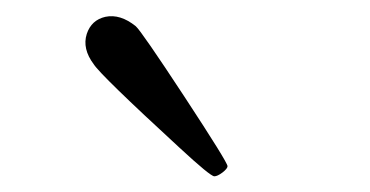

<svg xmlns="http://www.w3.org/2000/svg" viewBox="-20 -819 465 241"><path d="M249 -597.7Q252.9 -597.7 259.3 -602.5Q265.6 -607.4 265.6 -610.4Q265.6 -615.2 211.4 -697.8Q157.2 -780.3 150.4 -786.1Q130.9 -801.8 112.3 -797.9Q94.7 -793.9 88.9 -776.4Q83 -757.8 97.7 -738.3Q106.4 -724.6 205.1 -633.8Q244.1 -597.7 249 -597.7Z"/></svg>

Font: Bpmf GenWan Min R
Style: R
Weight: 400
Foundry: But Ko
Version: Version 1.320